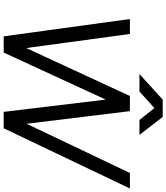

<svg xmlns="http://www.w3.org/2000/svg" viewBox="51 -974 922 1065"><g transform="rotate(90 512.5 -441.0)"><path d="M532 -566 271 0H181L85 -700H168L246 -125L512 -700H596L666 -127L939 -700H1025L691 0H600ZM532 -882H628L728 -753H645L579 -836L487 -753H390Z"/></g></svg>

Font: Oak Sans
Style: Italic
Weight: 400
Italic angle: -9.49998°
Foundry: Erik Kennedy, Walven
Version: Version 1.000